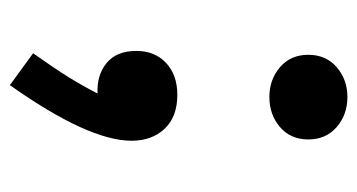

<svg xmlns="http://www.w3.org/2000/svg" viewBox="-193 -485 749 403"><g transform="rotate(90 181.5 -283.5)"><path d="M95 -556.1Q95 -593.1 121 -615.7Q147.1 -638.2 183.6 -638.2Q220.6 -638.2 246.7 -615.7Q272.7 -593.1 272.7 -556.1Q272.7 -519 246.7 -496.7Q220.6 -474.4 183.6 -474.4Q147.1 -474.4 121 -496.7Q95 -519 95 -556.1ZM179.2 -281.2Q225.1 -281.2 250.2 -254.6Q275.4 -228 275.4 -185.1Q275.4 -94.7 158.7 70.3L91.8 21.5Q123 -22.5 142.1 -53.2Q161.1 -84 176.3 -113.8Q138.2 -111.8 112.5 -132.6Q86.9 -153.3 86.9 -195.3Q86.9 -233.9 112.1 -257.6Q137.2 -281.2 179.2 -281.2Z"/></g></svg>

Font: Pinar-DS4-FD ExtraBold
Style: Regular
Weight: 800
Designer: Amin Abedi
Version: Version 3.000